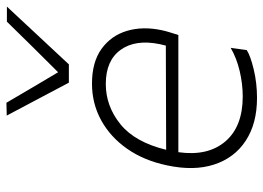

<svg xmlns="http://www.w3.org/2000/svg" viewBox="-131 -680 820 598"><g transform="rotate(-90 279.0 -381.0)"><path d="M273 9.5Q193 9.5 139.5 -25.8Q86 -61 65.5 -124.2Q45 -187.5 63 -271Q78 -342.5 114.5 -394.8Q151 -447 203.2 -475.8Q255.5 -504.5 317.5 -504.5Q384.5 -504.5 425.8 -474.8Q467 -445 481.8 -395.8Q496.5 -346.5 484 -287.5Q481.5 -275.5 477 -261Q472.5 -246.5 469 -235.5H104Q91 -144 137.2 -89.5Q183.5 -35 277.5 -35Q316.5 -35 356.8 -44.5Q397 -54 429 -72.5L422 -22.5Q404.5 -11 362 -0.8Q319.5 9.5 273 9.5ZM316.5 -461.5Q247.5 -461.5 191.2 -416Q135 -370.5 111.5 -273.5L436 -274.5Q438.5 -284.5 440.5 -293.5Q456 -369 422.8 -415.2Q389.5 -461.5 316.5 -461.5ZM320.5 -576.5Q295 -625 269.2 -673.5Q243.5 -722 218 -770L258 -771Q304 -692 353 -610Q393 -650 432 -689.5Q471 -729 510.5 -769.5H557.5Q511.5 -720 467 -672.5Q422.5 -625 377.5 -576.5Z"/></g></svg>

Font: Commissioner ExtraLight
Style: Italic
Weight: 200
Italic angle: -12°
Designer: Kostas Bartsokas
Foundry: Kostas Bartsokas
Version: Version 1.000; ttfautohint (v1.8.3)